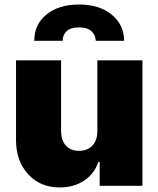

<svg xmlns="http://www.w3.org/2000/svg" viewBox="-20 -808 689 835"><path d="M403.4 -238.6V-545.5H599.4V0H413.4V-103.7H407.7Q389.9 -51.5 345.5 -22.2Q301.1 7.1 240.1 7.1Q154.8 7.1 102.5 -50.1Q50.1 -107.2 49.7 -197.4V-545.5H245.7V-238.6Q246.1 -197.8 266.5 -174.9Q286.9 -152 323.9 -152Q360.4 -152 382.1 -175.2Q403.8 -198.5 403.4 -238.6ZM129.3 -630.7Q128.6 -700.6 181.6 -744.5Q234.7 -788.4 323.9 -788.4Q411.9 -788.4 465.6 -744.5Q519.2 -700.6 519.9 -630.7H396.3Q395.6 -655.5 377.8 -672.2Q360.1 -688.9 323.9 -688.9Q287.3 -688.9 269.7 -672.2Q252.1 -655.5 252.8 -630.7Z"/></svg>

Font: Karasuma Gothic
Style: Black
Weight: 900
Designer: Rasmus Andersson / Ryoko Nishizuka
Foundry: Genbu
Version: Version 1.00